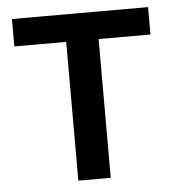

<svg xmlns="http://www.w3.org/2000/svg" viewBox="-45 -593 574 634"><g transform="rotate(-5 242.0 -275.5)"><path d="M17.6 -460V-550.8H468.8V-460H296.9V0H189.5V-460Z"/></g></svg>

Font: Gothic A1 SemiBold
Style: Regular
Weight: 600
Version: Version 2.50